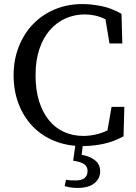

<svg xmlns="http://www.w3.org/2000/svg" viewBox="-20 -704 671 945"><path d="M592 -178 588 -33Q540 -7 489.5 4Q439 15 386 15Q310 15 247.5 -10.5Q185 -36 140.5 -82.5Q96 -129 71.5 -193Q47 -257 47 -334Q47 -410 72.5 -474.5Q98 -539 143 -585.5Q188 -632 250 -658Q312 -684 386 -684Q427 -684 477 -674.5Q527 -665 578 -636L582 -490H519L499 -609Q473 -622 448 -627.5Q423 -633 397 -633Q347 -633 303 -613.5Q259 -594 226 -556.5Q193 -519 174 -463Q155 -407 155 -334Q155 -261 172.5 -205.5Q190 -150 221 -112Q252 -74 295.5 -54.5Q339 -35 390 -35Q419 -35 449 -41.5Q479 -48 509 -62L529 -178ZM382 58Q420 64 446.5 84Q473 104 473 140Q473 175 444.5 198Q416 221 361 221Q340 221 324 218Q308 215 298 212L305 181Q317 183 328.5 183.5Q340 184 354 184Q383 184 397 171.5Q411 159 411 138Q411 115 393.5 103.5Q376 92 340 87L353 -3H389Z"/></svg>

Font: SourceSerifPro
Style: Book
Weight: 400
Designer: Frank Grießhammer
Foundry: Adobe Systems Incorporated
Version: Version 1.014;PS Version 1.0;hotconv 1.0.73;makeotf.lib2.5.5